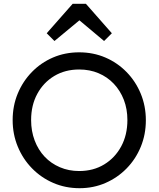

<svg xmlns="http://www.w3.org/2000/svg" viewBox="-20 -979 834 1009"><path d="M398 10Q324 10 260.1 -17.6Q196.2 -45.2 148.2 -94.4Q100.2 -143.5 73.4 -208.5Q46.5 -273.5 46.5 -348Q46.5 -422.8 73.2 -487.2Q100 -551.8 147.6 -600.6Q195.2 -649.5 258.6 -676.8Q322 -704 396 -704Q470 -704 533.5 -676.8Q597 -649.5 644.9 -600.6Q692.8 -551.8 719.6 -486.8Q746.5 -421.8 746.5 -347Q746.5 -272.5 719.8 -207.5Q693 -142.5 645.4 -93.9Q597.8 -45.2 534.5 -17.6Q471.2 10 398 10ZM396 -80.2Q470.5 -80.2 527.4 -114.8Q584.2 -149.2 616.9 -209.6Q649.5 -270 649.5 -348Q649.5 -406 630.8 -454.5Q612 -503 578 -538.9Q544 -574.8 497.9 -594.2Q451.8 -613.8 396 -613.8Q322.2 -613.8 265.4 -579.8Q208.5 -545.8 176 -485.9Q143.5 -426 143.5 -348Q143.5 -290 162.2 -240.6Q181 -191.2 214.6 -155.6Q248.2 -120 294.8 -100.1Q341.2 -80.2 396 -80.2ZM266.2 -763.5 225.5 -804.2 361.8 -959H431.5L567.8 -804.2L527 -763.5L366.8 -897.8L427.2 -897Z"/></svg>

Font: Outfit Thin
Style: Regular
Weight: 100
Designer: Rodrigo Fuenzalida
Foundry: fragTYPE
Version: Version 1.100;gftools[0.9.27]